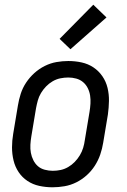

<svg xmlns="http://www.w3.org/2000/svg" viewBox="-20 -787 540 815"><path d="M203 8Q174 8 146.5 2Q119 -4 96.5 -19Q74 -34 59 -56.5Q44 -79 37.5 -106Q31 -133 31 -161.5Q31 -190 36 -219L56 -339Q60 -364 68 -389Q76 -414 91 -436.5Q106 -459 126 -477Q146 -495 170 -507Q194 -519 219.5 -523.5Q245 -528 270 -528Q299 -528 326.5 -522Q354 -516 376.5 -501Q399 -486 414.5 -463.5Q430 -441 436.5 -414Q443 -387 442.5 -358.5Q442 -330 438 -301L418 -181Q414 -156 405.5 -131Q397 -106 382.5 -83.5Q368 -61 348 -43Q328 -25 304 -13Q280 -1 254 3.5Q228 8 203 8ZM204 -62Q221 -62 237.5 -65.5Q254 -69 269.5 -78Q285 -87 297.5 -100Q310 -113 319 -128Q328 -143 333 -159.5Q338 -176 340 -192L360 -312Q363 -330 364 -347.5Q365 -365 362.5 -381.5Q360 -398 352.5 -413Q345 -428 332.5 -438.5Q320 -449 303.5 -453.5Q287 -458 270 -458Q253 -458 236 -454.5Q219 -451 203.5 -442Q188 -433 175.5 -420Q163 -407 154 -392Q145 -377 140.5 -360.5Q136 -344 133 -328L113 -208Q110 -190 109 -172.5Q108 -155 111 -138.5Q114 -122 121.5 -107Q129 -92 141 -81.5Q153 -71 170 -66.5Q187 -62 204 -62ZM279 -578 233 -622 376 -767 432 -713Z"/></svg>

Font: Iosevka SS18
Style: Italic
Weight: 400
Italic angle: -9°
Monospace: yes
Designer: Belleve Invis
Foundry: Belleve Invis
Version: Version 25.1.1; ttfautohint (v1.8.4)